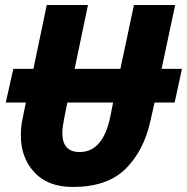

<svg xmlns="http://www.w3.org/2000/svg" viewBox="-20 -734 744 764"><path d="M270 10Q407 10 480 -62.5Q553 -135 579 -255L595 -326H675L704 -460H623L677 -714H513L459 -460H277L330 -714H166L113 -460H33L3 -326H83L70 -263Q63 -231 63 -195Q63 -106 117 -48Q171 10 270 10ZM297 -129Q228 -129 228 -205Q228 -218 230.5 -234Q233 -250 236 -266L248 -326H430L419 -270Q390 -129 297 -129Z"/></svg>

Font: Noto Sans Display Extra
Style: Italic
Weight: 800
Italic angle: -12°
Designer: Monotype Design Team
Foundry: Monotype Imaging Inc.
Version: Version 1.900